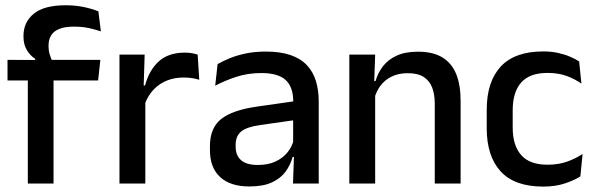

<svg xmlns="http://www.w3.org/2000/svg" viewBox="-20 -696 2259 728"><path d="M228.5 -676Q266.5 -676 297.2 -669.5Q328 -663 353 -653L362.5 -577Q339 -585 314.8 -590Q290.5 -595 260.5 -595Q225 -595 203.8 -586Q182.5 -577 173.2 -560.8Q164 -544.5 164 -522V-520Q164 -504 168.5 -489.5Q173 -475 178.5 -463.5L113.5 -461.5V-473Q95 -484.5 82 -505.8Q69 -527 69 -557V-559.5Q69 -612 108 -644Q147 -676 228.5 -676ZM85.5 0V-440.5H183V0ZM8.5 -391V-469L123 -468.5L163 -469H360.5L352 -391Z M527 -295.5 506 -372H530Q545.5 -430 582 -463.2Q618.5 -496.5 681.5 -496.5Q696.5 -496.5 708.2 -494.2Q720 -492 729.5 -489L735.5 -393.5Q723.5 -397.5 708.5 -399.8Q693.5 -402 676 -402Q622.5 -402 583.5 -374.5Q544.5 -347 527 -295.5ZM433 0V-489H528.5L524 -346.5L531 -339.5V0Z M1091 0 1095 -116 1091.5 -131V-285L1092 -309.5Q1092 -366 1063.2 -392.5Q1034.5 -419 971 -419Q919.5 -419 875.5 -404.5Q831.5 -390 796 -371L805 -453Q825 -464.5 852 -475.5Q879 -486.5 913 -493.5Q947 -500.5 987.5 -500.5Q1043 -500.5 1081.5 -487.2Q1120 -474 1143.5 -449Q1167 -424 1177.8 -389Q1188.5 -354 1188.5 -311V0ZM925.5 11Q853 11 814.5 -24.8Q776 -60.5 776 -126.5V-141.5Q776 -211.5 819.2 -245.2Q862.5 -279 955.5 -292L1102.5 -313L1108 -242L967 -222Q916.5 -215 895 -197.8Q873.5 -180.5 873.5 -147V-140Q873.5 -106.5 894.2 -88.5Q915 -70.5 957.5 -70.5Q996.5 -70.5 1024.5 -83.5Q1052.5 -96.5 1070 -118.2Q1087.5 -140 1094 -166.5L1107.5 -101H1089.5Q1081.5 -71 1063 -45.5Q1044.5 -20 1011.2 -4.5Q978 11 925.5 11Z M1628.5 0V-302Q1628.5 -337.5 1618.8 -363.5Q1609 -389.5 1586.8 -404Q1564.5 -418.5 1526 -418.5Q1490.5 -418.5 1464.5 -405.5Q1438.5 -392.5 1422.2 -370.5Q1406 -348.5 1399 -320.5L1383 -388.5H1404Q1412.5 -419.5 1432 -444.8Q1451.5 -470 1484 -485Q1516.5 -500 1564.5 -500Q1622 -500 1657.5 -478.2Q1693 -456.5 1709.8 -415Q1726.5 -373.5 1726.5 -313V0ZM1304.5 0V-489H1402.5L1398.5 -374.5L1402.5 -368.5V0Z M2040 11.5Q1931 11.5 1878.2 -46.2Q1825.5 -104 1825.5 -209.5V-280Q1825.5 -386 1878.5 -443.5Q1931.5 -501 2040 -501Q2070 -501 2095.2 -495.5Q2120.5 -490 2141 -481.2Q2161.5 -472.5 2176 -463L2184.5 -379Q2160.5 -396 2129 -407.8Q2097.5 -419.5 2055.5 -419.5Q1988.5 -419.5 1956.2 -383.2Q1924 -347 1924 -278V-212Q1924 -144.5 1956.2 -108Q1988.5 -71.5 2055.5 -71.5Q2098 -71.5 2130.5 -83.2Q2163 -95 2189 -112L2180.5 -27Q2157.5 -12.5 2121.8 -0.5Q2086 11.5 2040 11.5Z"/></svg>

Font: Anek Odia Medium
Style: Regular
Weight: 500
Designer: Yesha Goshar & Mahesh Sahu (Odia), Yesha Goshar (Latin)
Foundry: Ek Type
Version: Version 1.003